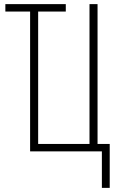

<svg xmlns="http://www.w3.org/2000/svg" viewBox="-20 -734 570 931"><path d="M474 177V0H126V-678H6V-714H299V-678H165V-36H414V-714H453V-36H512V177Z"/></svg>

Font: Noto Sans Mono Condensed ExtraLight
Style: Regular
Weight: 200
Width: 3
Designer: Monotype Design Team
Foundry: Monotype Imaging Inc.
Version: Version 2.014; ttfautohint (v1.8.4.7-5d5b)